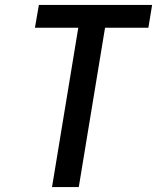

<svg xmlns="http://www.w3.org/2000/svg" viewBox="-20 -755 640 775"><path d="M190 0 296 -643H121L137 -735H594L579 -643H404L298 0Z"/></svg>

Font: Iosevka Curly SmBdEx
Style: Italic
Weight: 600
Width: 7
Italic angle: -9°
Monospace: yes
Designer: Belleve Invis
Foundry: Belleve Invis
Version: Version 11.1.0; ttfautohint (v1.8.3)